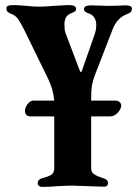

<svg xmlns="http://www.w3.org/2000/svg" viewBox="-20 -449 538 754"><path d="M498 -416Q498 -407 494 -402.5Q490 -398 480 -394Q440 -380 422 -333L353 -155Q344 -131 341 -113Q338 -95 338 -65V-54H433Q443 -54 449.5 -48.5Q456 -43 456 -35Q456 -21 442.5 -6.5Q429 8 413 8H338V213Q338 226 348 234Q358 242 386 251Q395 254 399.5 258Q404 262 404 270Q404 284 389 284Q370 284 324 282Q280 280 264 280Q247 280 207 282Q176 285 144 285Q138 285 133 281Q128 277 128 271Q128 256 145 251Q172 244 182 237Q192 230 193 214V8H100Q89 8 83.5 2Q78 -4 78 -13Q78 -27 88.5 -40.5Q99 -54 111 -54H193Q191 -77 184.5 -99.5Q178 -122 162 -154L74 -334Q60 -362 50 -375.5Q40 -389 23 -395Q13 -399 9 -403.5Q5 -408 5 -417Q5 -429 30 -429Q48 -429 63.5 -427.5Q79 -426 85 -426Q106 -423 134 -423Q163 -423 190 -426Q199 -426 218.5 -427.5Q238 -429 255 -429Q264 -429 271.5 -425.5Q279 -422 279 -415Q279 -408 275 -405Q271 -402 265.5 -399.5Q260 -397 257 -396Q233 -386 233 -353Q233 -331 237 -320L292 -175Q295 -166 298 -166Q300 -166 303 -175L351 -312Q358 -331 358 -352Q358 -368 350.5 -379.5Q343 -391 332 -395Q320 -399 315 -402.5Q310 -406 310 -414Q310 -421 317.5 -424.5Q325 -428 334 -428L402 -426Q434 -426 473 -428Q498 -428 498 -416Z"/></svg>

Font: EB Garamond ExtraBold
Style: Regular
Weight: 800
Designer: Georg Duffner and Octavio Pardo
Foundry: Georg Duffner
Version: Version 1.000